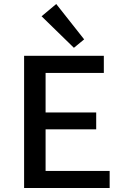

<svg xmlns="http://www.w3.org/2000/svg" viewBox="-20 -936 623 956"><path d="M399 -740 348 -698 187 -855 260 -916ZM207 -85H526V0H100V-658H497V-573H207V-376H459V-292H207Z"/></svg>

Font: EauTest Semibold
Style: Regular
Weight: 600
Designer: Christian Thalmann (Catharsis Fonts)
Version: Version 0.001;PS 000.001;hotconv 1.0.88;makeotf.lib2.5.64775